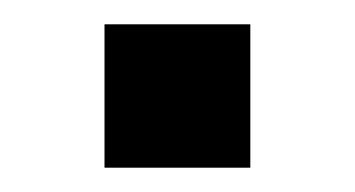

<svg xmlns="http://www.w3.org/2000/svg" viewBox="-20 -138 292 158"><path d="M66 0H186V-118H66Z"/></svg>

Font: Kathrein 67 Medium Condensed
Style: Regular
Weight: 500
Width: 3
Designer: Lazydogs Typefoundry, based on Open Sans by Ascender Corporation
Foundry: Lazydogs Typefoundry
Version: Version 1.003;PS 001.003;hotconv 1.0.88;makeotf.lib2.5.64775